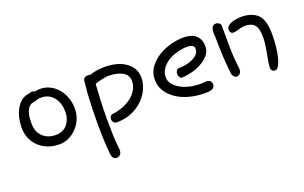

<svg xmlns="http://www.w3.org/2000/svg" viewBox="-66 -597 1656 1046"><g transform="rotate(-20 762.5 -74.5)"><path d="M136.7 -315.4Q148.4 -320.3 154.3 -320.3Q162.1 -320.3 169.9 -315.4Q176.8 -316.4 185.1 -317.9Q193.4 -319.3 199.2 -319.3Q231.4 -319.3 257.8 -306.2Q284.2 -293 303.2 -270.5Q322.3 -248 333 -217.8Q343.8 -187.5 343.8 -153.3Q343.8 -123 332.5 -95.2Q321.3 -67.4 301.3 -45.9Q281.2 -24.4 254.9 -11.7Q228.5 1 199.2 1Q163.1 1 132.8 -10.7Q102.5 -22.5 81.1 -43Q59.6 -63.5 47.4 -91.8Q35.2 -120.1 35.2 -153.3Q35.2 -179.7 41 -207.5Q46.9 -235.4 59.6 -258.8Q72.3 -282.2 91.3 -297.9Q110.4 -313.5 136.7 -315.4ZM148.4 -264.6Q127.9 -261.7 117.2 -249.5Q106.4 -237.3 101.1 -220.7Q95.7 -204.1 94.7 -186Q93.8 -168 93.8 -153.3Q93.8 -135.7 99.6 -117.7Q105.5 -99.6 118.7 -85.4Q131.8 -71.3 151.4 -62.5Q170.9 -53.7 199.2 -53.7Q220.7 -53.7 237.8 -62Q254.9 -70.3 266.1 -84.5Q277.3 -98.6 283.2 -116.2Q289.1 -133.8 289.1 -153.3Q289.1 -204.1 264.6 -236.8Q240.2 -269.5 199.2 -272.5H180.7Q172.9 -272.5 164.1 -268.6Q155.3 -264.6 148.4 -264.6Z M496.1 135.7V142.6Q496.1 161.1 486.3 168.9Q476.6 176.8 465.8 176.8Q455.1 176.8 448.2 168.9Q441.4 161.1 439.5 145.5Q435.5 105.5 433.6 62Q431.6 18.6 431.6 -27.3Q431.6 -91.8 434.1 -154.3Q436.5 -216.8 443.4 -274.4Q444.3 -289.1 452.6 -294.4Q460.9 -299.8 471.7 -299.8Q478.5 -299.8 486.3 -297.9Q502 -303.7 525.4 -307.6Q548.8 -311.5 572.3 -311.5Q605.5 -311.5 636.2 -304.2Q667 -296.9 690.4 -281.2Q713.9 -265.6 728 -242.7Q742.2 -219.7 742.2 -188.5Q742.2 -156.2 727.5 -123.5Q712.9 -90.8 686 -64.5Q659.2 -38.1 620.6 -21.5Q582 -4.9 535.2 -4.9Q521.5 -4.9 515.1 -12.7Q508.8 -20.5 508.8 -30.3Q508.8 -40 513.7 -47.4Q518.6 -54.7 527.3 -55.7Q555.7 -58.6 584 -68.8Q612.3 -79.1 635.3 -95.7Q658.2 -112.3 672.9 -136.2Q687.5 -160.2 687.5 -189.5Q687.5 -223.6 656.2 -241.2Q625 -258.8 572.3 -258.8Q554.7 -256.8 534.7 -252.4Q514.6 -248 496.1 -241.2Q493.2 -197.3 490.7 -146Q488.3 -94.7 488.3 -43.9Q488.3 6.8 489.7 53.7Q491.2 100.6 496.1 135.7Z M1064.5 -47.9Q1081.1 -47.9 1088.9 -40.5Q1096.7 -33.2 1096.7 -21.5Q1096.7 -8.8 1090.3 -2.4Q1084 3.9 1074.7 6.8Q1065.4 9.8 1054.2 9.8Q1043 9.8 1034.2 9.8Q993.2 9.8 952.6 -0.5Q912.1 -10.7 879.9 -31.2Q847.7 -51.8 827.1 -82Q806.6 -112.3 806.6 -151.4Q806.6 -193.4 829.6 -224.1Q852.5 -254.9 886.7 -275.4Q920.9 -295.9 960 -305.7Q999 -315.4 1032.2 -315.4Q1048.8 -315.4 1065.9 -311.5Q1083 -307.6 1096.7 -297.9Q1110.4 -288.1 1119.1 -271.5Q1127.9 -254.9 1127.9 -229.5Q1127.9 -199.2 1108.4 -177.7Q1088.9 -156.2 1061.5 -141.6Q1034.2 -127 1003.9 -120.1Q973.6 -113.3 953.1 -112.3Q942.4 -112.3 937 -120.6Q931.6 -128.9 931.6 -139.6Q931.6 -148.4 936.5 -157.7Q941.4 -167 953.1 -167Q971.7 -167 992.7 -170.9Q1013.7 -174.8 1031.7 -183.1Q1049.8 -191.4 1061.5 -204.1Q1073.2 -216.8 1073.2 -234.4Q1073.2 -260.7 1033.2 -260.7Q1006.8 -260.7 977.5 -253.4Q948.2 -246.1 923.8 -231.4Q899.4 -216.8 883.3 -194.8Q867.2 -172.9 867.2 -143.6Q867.2 -121.1 881.3 -103.5Q895.5 -85.9 918.5 -72.8Q941.4 -59.6 971.2 -52.7Q1001 -45.9 1033.2 -45.9Q1041 -45.9 1048.8 -46.4Q1056.6 -46.9 1064.5 -47.9Z M1293 -295.9Q1308.6 -305.7 1329.6 -309.6Q1350.6 -313.5 1373 -313.5Q1404.3 -311.5 1426.8 -302.7Q1449.2 -293.9 1463.9 -276.9Q1478.5 -259.8 1485.4 -232.9Q1492.2 -206.1 1492.2 -167Q1492.2 -127 1488.3 -92.3Q1484.4 -57.6 1477.5 -31.7Q1470.7 -5.9 1461.4 9.3Q1452.1 24.4 1440.4 24.4Q1431.6 24.4 1424.8 18.6Q1418 12.7 1418 0Q1418 -12.7 1421.4 -32.7Q1424.8 -52.7 1429.2 -75.7Q1433.6 -98.6 1437 -122.6Q1440.4 -146.5 1440.4 -167Q1440.4 -195.3 1436 -212.4Q1431.6 -229.5 1423.3 -239.7Q1415 -250 1402.3 -254.4Q1389.6 -258.8 1373 -260.7Q1352.5 -260.7 1332 -253.9Q1311.5 -247.1 1296.9 -247.1Q1288.1 -247.1 1282.7 -253.9Q1277.3 -260.7 1277.3 -269.5Q1277.3 -276.4 1280.8 -283.7Q1284.2 -291 1293 -295.9ZM1250 -305.7Q1250 -241.2 1251 -175.3Q1252 -109.4 1259.8 -55.7V-48.8Q1259.8 -32.2 1251.5 -23.9Q1243.2 -15.6 1233.4 -15.6Q1224.6 -15.6 1216.8 -23.4Q1209 -31.2 1207 -47.9Q1202.1 -94.7 1199.2 -144.5Q1196.3 -194.3 1196.3 -247.1Q1196.3 -257.8 1195.3 -271.5Q1194.3 -285.2 1195.8 -297.4Q1197.3 -309.6 1203.6 -317.9Q1210 -326.2 1223.6 -326.2Q1233.4 -326.2 1241.7 -319.8Q1250 -313.5 1250 -305.7Z"/></g></svg>

Font: Hi Melody Cyrillic
Style: Regular
Weight: 400
Version: Version 0.90 April 10, 2018